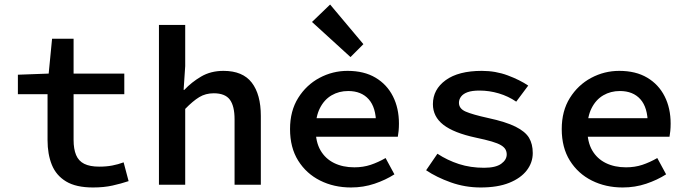

<svg xmlns="http://www.w3.org/2000/svg" viewBox="-20 -816 3040 848"><path d="M391 12Q316 12 272 -14.5Q228 -41 209 -88Q190 -135 190 -197V-400H59V-486L195 -491L210 -645H305V-491H529V-400H305V-198Q305 -158 316 -131.5Q327 -105 352 -92.5Q377 -80 418 -80Q450 -80 476 -85Q502 -90 526 -99L548 -16Q515 -5 477 3.5Q439 12 391 12Z M682 0V-706H798V-524L791 -419H794Q826 -453 868.5 -478Q911 -503 967 -503Q1052 -503 1092 -451Q1132 -399 1132 -304V0H1016V-289Q1016 -348 995 -376Q974 -404 924 -404Q888 -404 860 -387Q832 -370 798 -335V0Z M1530 12Q1455 12 1394 -18.5Q1333 -49 1297 -106.5Q1261 -164 1261 -246Q1261 -326 1297 -383.5Q1333 -441 1391 -472Q1449 -503 1515 -503Q1588 -503 1638.5 -473Q1689 -443 1715.5 -390.5Q1742 -338 1742 -270Q1742 -253 1740.5 -237.5Q1739 -222 1737 -212H1344V-294H1663L1641 -268Q1641 -341 1608.5 -377.5Q1576 -414 1518 -414Q1477 -414 1444.5 -395Q1412 -376 1393 -338.5Q1374 -301 1374 -246Q1374 -189 1395.5 -152Q1417 -115 1455.5 -96Q1494 -77 1545 -77Q1584 -77 1617 -88Q1650 -99 1683 -118L1722 -46Q1683 -21 1634 -4.5Q1585 12 1530 12ZM1528 -564 1358 -719 1438 -796 1585 -621Z M2103 12Q2034 12 1971 -10.5Q1908 -33 1862 -64L1912 -137Q1956 -108 2007 -91.5Q2058 -75 2118 -75Q2169 -75 2193.5 -92.5Q2218 -110 2218 -134Q2218 -146 2212.5 -156Q2207 -166 2193 -174.5Q2179 -183 2152 -191Q2125 -199 2082 -208Q1984 -229 1938 -265Q1892 -301 1892 -356Q1892 -421 1948.5 -462Q2005 -503 2108 -503Q2169 -503 2222.5 -483Q2276 -463 2313 -438L2260 -367Q2225 -391 2183 -403.5Q2141 -416 2098 -416Q2065 -416 2045.5 -409Q2026 -402 2016.5 -389.5Q2007 -377 2007 -362Q2007 -336 2037 -323Q2067 -310 2135 -295Q2214 -278 2257 -256.5Q2300 -235 2316.5 -207.5Q2333 -180 2333 -140Q2333 -98 2306.5 -63.5Q2280 -29 2229 -8.5Q2178 12 2103 12Z M2730 12Q2655 12 2594 -18.5Q2533 -49 2497 -106.5Q2461 -164 2461 -246Q2461 -326 2497 -383.5Q2533 -441 2591 -472Q2649 -503 2715 -503Q2788 -503 2838.5 -473Q2889 -443 2915.5 -390.5Q2942 -338 2942 -270Q2942 -253 2940.5 -237.5Q2939 -222 2937 -212H2544V-294H2863L2841 -268Q2841 -341 2808.5 -377.5Q2776 -414 2718 -414Q2677 -414 2644.5 -395Q2612 -376 2593 -338.5Q2574 -301 2574 -246Q2574 -189 2595.5 -152Q2617 -115 2655.5 -96Q2694 -77 2745 -77Q2784 -77 2817 -88Q2850 -99 2883 -118L2922 -46Q2883 -21 2834 -4.5Q2785 12 2730 12Z"/></svg>

Font: Source Code Pro ExtraLight SemiBold
Style: Regular
Weight: 600
Monospace: yes
Version: Version 1.018;hotconv 1.0.116;makeotfexe 2.5.65601